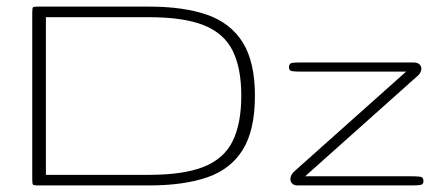

<svg xmlns="http://www.w3.org/2000/svg" viewBox="-20 -564 1354 584"><path d="M97.2 0Q83 0 80.6 -2.2Q78.1 -4.4 78.1 -17.1V-525.9Q78.1 -540 80.6 -542Q83 -543.9 98.1 -543.9H433.1Q539.6 -543.9 611.1 -518.6Q682.6 -493.2 719 -433.8Q755.4 -374.5 755.4 -272.9Q755.4 -168.9 719 -109.4Q682.6 -49.8 611.1 -24.9Q539.6 0 433.1 0ZM119.6 -32.2H433.1Q539.1 -32.2 600.3 -56.9Q661.6 -81.5 687.7 -134.8Q713.9 -188 713.9 -272.9Q713.9 -356.9 687.7 -409.7Q661.6 -462.4 600.3 -487.1Q539.1 -511.7 433.1 -511.7H119.6ZM883.8 0Q875.5 0 869.4 -5.1Q863.3 -10.3 863.3 -19.5Q863.3 -32.2 876 -43.5L1215.3 -346.2H894.5Q880.4 -346.2 869.6 -347.4Q858.9 -348.6 858.9 -358.9Q858.9 -371.6 869.1 -372.8Q879.4 -374 893.6 -374H1237.3Q1250.5 -374 1256.1 -368.2Q1261.7 -362.3 1261.7 -355.5Q1261.7 -343.3 1250 -333L908.2 -27.8H1232.4Q1246.6 -27.8 1257.3 -26.6Q1268.1 -25.4 1268.1 -12.7Q1268.1 -2.4 1257.1 -1.2Q1246.1 0 1233.4 0Z"/></svg>

Font: Gruppo
Style: Regular
Weight: 400
Designer: Vernon Adams
Foundry: Vernon Adams
Version: Version 1.001; ttfautohint (v1.8.4.7-5d5b);gftools[0.9.28]